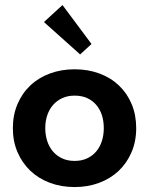

<svg xmlns="http://www.w3.org/2000/svg" viewBox="-20 -742 597 769"><path d="M279 7.2Q331.5 7.2 376.6 -9.5Q421.8 -26.2 454.8 -57.2Q487.8 -88.2 506.6 -131.8Q525.5 -175.3 525.5 -228.8Q525.5 -281.5 507.4 -324.9Q489.3 -368.3 456.6 -399.4Q424 -430.5 378.5 -447.5Q333 -464.5 279 -464.5Q225.8 -464.5 180.5 -447.9Q135.2 -431.3 102.2 -400.4Q69.2 -369.5 50.4 -325.8Q31.5 -282 31.5 -228.8Q31.5 -176 50 -132.9Q68.5 -89.8 101.2 -58.4Q134 -27 179.5 -9.9Q225 7.2 279 7.2ZM279 -97.5Q251 -97.5 229 -107.6Q207 -117.8 191.9 -135.6Q176.8 -153.5 169 -177.6Q161.3 -201.8 161.3 -228.8Q161.3 -256.5 169.3 -280.4Q177.3 -304.2 192.5 -321.6Q207.8 -339 229.4 -349Q251 -359 279 -359Q307 -359 328.6 -349.4Q350.2 -339.7 365.4 -322Q380.5 -304.2 388.1 -280.7Q395.7 -257.2 395.7 -228.8Q395.7 -200.3 387.7 -176.1Q379.7 -152 364.6 -134.5Q349.5 -117 327.9 -107.3Q306.3 -97.5 279 -97.5ZM230.3 -721.8 156 -653.7 301 -524 346.5 -565.8Z"/></svg>

Font: Tilda Sans VF
Style: Regular
Weight: 400
Designer: ParaType Ltd
Foundry: ParaType Ltd
Version: Version 1.010